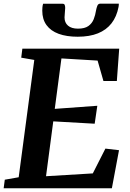

<svg xmlns="http://www.w3.org/2000/svg" viewBox="-26 -1002 690 1022"><path d="M-6.5 0 -0.5 -45.5 73.5 -58.5 156.5 -683 87 -695 93 -743H608.5L596 -571H524.5L493.5 -679.5L301 -691L265.5 -422.5L492 -439L478 -343.5L257.5 -356L219 -64L468 -79L535 -211L607.5 -202.5L569.5 0ZM307.5 -982Q316 -982 318.5 -975.5Q321 -969 321 -959.5Q321 -949.5 319.2 -934.5Q317.5 -919.5 317.5 -909Q317.5 -881.5 336 -865.5Q354.5 -849.5 389 -849.5Q425 -849.5 444.5 -863.5Q464 -877.5 472.8 -899.8Q481.5 -922 485 -945.5Q487.5 -959.5 492 -971Q496.5 -982.5 507.5 -982.5H606.5Q606.5 -978.5 606.2 -974.2Q606 -970 605 -965Q595 -913 567.5 -877.8Q540 -842.5 495.2 -824.5Q450.5 -806.5 387.5 -806.5Q328.5 -806.5 286.2 -822Q244 -837.5 221.5 -868.5Q199 -899.5 199 -945Q199 -953.5 199.8 -963Q200.5 -972.5 203.5 -982Z"/></svg>

Font: Merriweather 24pt
Style: Bold Italic
Weight: 700
Italic angle: -7.8°
Designer: Eben Sorkin
Foundry: Eben Sorkin
Version: Version 2.101